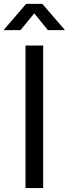

<svg xmlns="http://www.w3.org/2000/svg" viewBox="-51 -960 350 980"><path d="M169.4 -727.5V0H79.1V-727.5ZM53.7 -806.2H-30.8V-808.6L82.5 -940.4H165L278.8 -808.6V-806.2H193.4L124 -892.1Z"/></svg>

Font: Inter 24pt
Style: Regular
Weight: 400
Designer: Rasmus Andersson
Foundry: rsms
Version: Version 4.001;git-66647c0bb